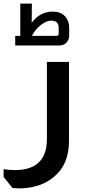

<svg xmlns="http://www.w3.org/2000/svg" viewBox="-32 -802 470 1060"><path d="M144 -782 143 -676Q188 -738 260 -738Q302 -738 326 -713Q350 -688 350 -646V-606Q350 -584 336 -568Q321 -551 295 -551H52V-604H80V-782ZM292 -648Q292 -688 251 -688Q224 -688 194 -664.5Q164 -641 144 -604H279Q292 -604 292 -616ZM349 -460V-24Q349 106 266 174Q216 217 144 231Q109 238 72 238Q59 238 37 236L-12 175V132Q20 137 50 137Q227 137 227 -35V-460Z"/></svg>

Font: Almarai Bold
Style: Regular
Weight: 700
Designer: Boutros International 2019
Foundry: Created by Boutros International 2019
Version: Version 1.10